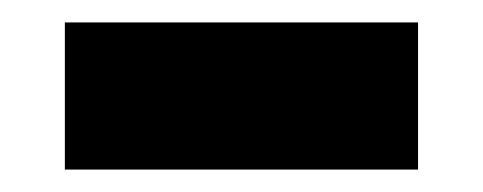

<svg xmlns="http://www.w3.org/2000/svg" viewBox="-20 -357 433 172"><path d="M38.1 -336.9H354.5V-205.1H38.1Z"/></svg>

Font: Reddit Sans Fudge ExtraBold
Style: Regular
Weight: 800
Designer: Stephen Hutchings
Foundry: Reddit
Version: Version 1.011